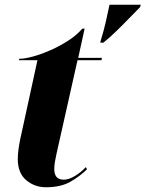

<svg xmlns="http://www.w3.org/2000/svg" viewBox="-20 -780 614 810"><path d="M405 -609Q418 -651 426 -686.5Q434 -722 442 -760H574L571 -750Q551 -730 524 -702Q497 -674 469 -647Q441 -620 416 -600H403ZM174 10Q126 10 90.5 -20Q55 -50 55 -109Q55 -127 58 -149.5Q61 -172 65 -191L138 -526H60L61 -532Q84 -532 119 -541.5Q154 -551 193.5 -568.5Q233 -586 268.5 -609Q304 -632 327 -659H337L310 -536H410L408 -526H307L219 -134Q215 -115 212 -99Q209 -83 209 -66Q209 -45 218.5 -33.5Q228 -22 250 -22Q270 -22 296 -37.5Q322 -53 342 -75L347 -66Q317 -36 276.5 -13Q236 10 174 10Z"/></svg>

Font: Noto Serif Display ExtraCondensed Black
Style: Italic
Weight: 900
Width: 2
Italic angle: -12°
Designer: Monotype Design Team
Foundry: Monotype Imaging Inc.
Version: Version 2.009